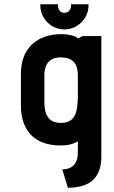

<svg xmlns="http://www.w3.org/2000/svg" viewBox="-20 -670 534 900"><path d="M395 -650H313V-645C313 -623 300 -610 282 -610C266 -610 252 -620 252 -645V-650H169V-645C169 -583 220 -532 282 -532C344 -532 395 -583 395 -645ZM298 210C414 210 455 151 455 64V-501H367L346 -490C340 -497 310 -510 268 -510C154 -510 78 -444 78 -325V-176C78 -51 149 12 264 12C315 12 341 -5 345 -8V46C345 99 316 124 272 124ZM345 -231C345 -141 333 -94 264 -94C202 -94 188 -141 188 -191V-320C188 -358 204 -401 264 -401C329 -401 345 -363 345 -315Z"/></svg>

Font: Advent Pro
Style: Bold
Weight: 700
Designer: Andreas Kalpakidis
Foundry: Andreas Kalpakidis
Version: Version 2.002 2008